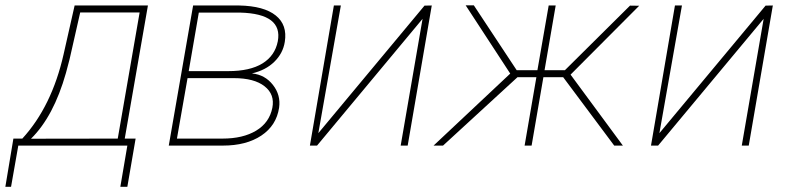

<svg xmlns="http://www.w3.org/2000/svg" viewBox="-70 -549 2979 724"><path d="M14.2 -26.4Q125.5 -147.9 169.9 -344.7L211.4 -528.3H487.8L400.4 -26.4H441.4L410.2 155.3H383.8L410.2 0H-1L-28.3 155.3H-49.8L-19.5 -26.4ZM46.9 -25.9 374 -26.4 456.5 -502H232.4L192.4 -325.7L178.7 -273.9Q132.3 -109.9 46.9 -25.9Z M566.4 0 658.2 -528.3H832Q925.3 -526.4 969.7 -490.7Q1014.2 -455.1 1003.9 -391.1Q997.1 -348.1 964.6 -316.2Q932.1 -284.2 879.4 -272H880.9Q929.2 -267.1 959.2 -228.8Q989.3 -190.4 982.4 -142.6Q972.2 -75.7 915.5 -37.8Q858.9 0 770.5 0ZM637.2 -254.4 597.2 -26.4H769Q846.2 -26.4 896 -56.4Q945.8 -86.4 957 -142.6Q966.8 -192.9 927.7 -223.6Q888.7 -254.4 811.5 -254.4ZM641.6 -280.8H790.5Q872.6 -280.8 919.7 -309.8Q966.8 -338.9 977.5 -393.1Q997.1 -497.1 835.9 -501.5H679.7Z M1530.8 -527.8 1558.1 -528.3 1467.3 0H1440.9L1523.4 -478L1125.5 0H1098.6L1189 -528.3H1215.3L1130.4 -46.9Z M2053.7 -257.8H1979L1934.6 0H1908.2L1952.6 -257.8H1881.3L1600.6 0H1564.9L1854 -271.5L1686 -528.8H1716.8L1878.4 -284.2H1956.5L1999 -528.3H2025.4L1983.4 -284.2H2060.1L2305.7 -527.8L2340.3 -527.3L2081.5 -267.6L2278.8 0H2246.1Z M2816.9 -527.8 2844.2 -528.3 2753.4 0H2727.1L2809.6 -478L2411.6 0H2384.8L2475.1 -528.3H2501.5L2416.5 -46.9Z"/></svg>

Font: Roboto Thin
Style: Italic
Weight: 250
Italic angle: -12°
Designer: Google
Version: Version 2.134; 2016